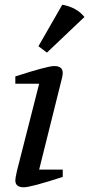

<svg xmlns="http://www.w3.org/2000/svg" viewBox="-20 -787 378 814"><path d="M45 -22Q45 -33 52 -63L146 -432H45V-463Q181 -507 210 -507Q246 -507 246 -478Q246 -465 238 -437L146 -68H246V-37Q111 7 81 7Q45 7 45 -22ZM143 -591 244 -767Q305 -756 338 -715L179 -564Z"/></svg>

Font: Volkhov
Style: Italic
Weight: 400
Italic angle: -12°
Designer: Cyreal (www.cyreal.org)
Foundry: Cyreal (www.cyreal.org)
Version: Version 1.010